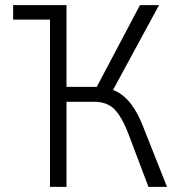

<svg xmlns="http://www.w3.org/2000/svg" viewBox="-20 -725 691 745"><path d="M31 -649V-705H238V-649ZM174 0V-705H238V-388H363L346 -370L523 -705H597L411 -362L386 -384Q418 -380 444.5 -363Q471 -346 492.5 -316Q514 -286 532 -242L628 0H556L477 -209Q453 -271 424.5 -300.5Q396 -330 346 -330H238V0Z"/></svg>

Font: Nunito Sans 7pt Condensed Light
Style: Regular
Weight: 300
Width: 3
Designer: Vernon Adams
Foundry: Vernon Adams
Version: Version 3.101;gftools[0.9.27]